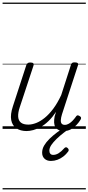

<svg xmlns="http://www.w3.org/2000/svg" viewBox="-20 -1000 686 1490"><path d="M186 17Q139 17 107 -4.5Q75 -26 67 -68.5Q59 -111 80 -175L184 -494Q189 -506 195.5 -510.5Q202 -515 215 -515Q232 -515 238 -509Q244 -503 240 -491L133 -167Q119 -125 121 -94.5Q123 -64 142.5 -48.5Q162 -33 200 -33Q228 -33 260.5 -45.5Q293 -58 327 -85.5Q361 -113 393.5 -156.5Q426 -200 455 -262L530 -495Q534 -508 540 -512Q546 -516 559 -516Q576 -516 582.5 -510.5Q589 -505 585 -493L461 -113Q453 -87 452 -68Q451 -49 459 -40Q467 -31 483 -31Q499 -31 515 -40.5Q531 -50 544.5 -64.5Q558 -79 568 -93Q572 -101 579 -104Q586 -107 597 -100Q608 -94 609 -86.5Q610 -79 605 -71Q593 -51 574.5 -31Q556 -11 531 3Q506 17 476 17Q452 17 435.5 9Q419 1 410 -13.5Q401 -28 400 -49Q399 -70 404 -97L415 -132Q387 -90 357 -61Q327 -32 296.5 -15Q266 2 238 9.5Q210 17 186 17ZM375 249Q344 249 325.5 231.5Q307 214 307 185Q307 156 322.5 129.5Q338 103 364 77.5Q390 52 422 28Q454 4 487 -18L531 -16V-12Q503 8 473.5 31Q444 54 419 78Q394 102 378.5 125Q363 148 363 169Q363 184 370.5 193Q378 202 393 202Q414 202 435 189Q456 176 479 150Q484 144 491.5 143Q499 142 506 150Q512 156 513 162.5Q514 169 509 176Q493 198 471.5 214.5Q450 231 425.5 240Q401 249 375 249ZM0 460H646V470H0ZM0 -20H646V0H0ZM0 -505H646V-500H0ZM0 -980H646V-970H0Z"/></svg>

Font: Playwrite NO Guides
Style: Regular
Weight: 400
Designer: Veronika Burian, José Scaglione
Foundry: TypeTogether
Version: Version 1.003